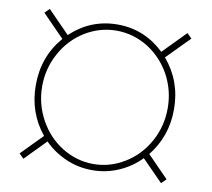

<svg xmlns="http://www.w3.org/2000/svg" viewBox="-72 -700 878 795"><g transform="rotate(10 366.5 -302.5)"><path d="M653.8 13.2C653.8 13.2 673.8 -6.3 673.8 -6.3C673.8 -6.3 585 -97.2 585 -97.2C585 -97.2 585 -97.2 585 -97.2C630.9 -154.3 653.8 -220.7 653.8 -296.9C653.8 -296.9 653.8 -296.9 653.8 -296.9C653.8 -376 628.9 -444.3 579.6 -502.4C579.6 -502.4 673.8 -598.1 673.8 -598.1C673.8 -598.1 653.8 -617.7 653.8 -617.7C653.8 -617.7 560.5 -522.5 560.5 -522.5C560.5 -522.5 560.5 -522.5 560.5 -522.5C534.7 -547.4 504.9 -567.4 471.7 -581.5C438 -595.7 402.3 -602.5 363.8 -602.5C363.8 -602.5 363.8 -602.5 363.8 -602.5C288.1 -602.5 222.7 -576.2 167 -523.4C167 -523.4 75.2 -617.2 75.2 -617.2C75.2 -617.2 55.7 -598.1 55.7 -598.1C55.7 -598.1 147.9 -503.9 147.9 -503.9C147.9 -503.9 147.9 -503.9 147.9 -503.9C97.7 -445.8 72.8 -377 72.8 -296.9C72.8 -296.9 72.8 -296.9 72.8 -296.9C72.8 -219.7 96.2 -152.3 143.1 -95.2C143.1 -95.2 55.7 -6.3 55.7 -6.3C55.7 -6.3 75.2 12.7 75.2 12.7C75.2 12.7 161.1 -75.2 161.1 -75.2C161.1 -75.2 161.1 -75.2 161.1 -75.2C187.5 -48.3 218.3 -27.8 252.9 -12.7C287.6 2.4 324.2 9.8 363.8 9.8C403.3 9.8 439.9 2 474.6 -13.2C509.3 -28.3 539.6 -49.3 565.9 -76.2C565.9 -76.2 653.8 13.2 653.8 13.2ZM99.6 -296.9C99.6 -346.7 111.3 -393.1 135.3 -436.5C158.7 -479.5 190.9 -513.7 231.9 -539.1C272.9 -564 316.9 -576.7 363.8 -576.7C410.6 -576.7 454.6 -564 495.6 -539.1C536.1 -513.7 568.4 -479.5 592.3 -436.5C615.7 -393.1 627.4 -346.7 627.4 -296.9C627.4 -296.9 627.4 -296.9 627.4 -296.9C627.4 -246.6 615.7 -199.7 591.8 -156.2C567.9 -112.8 535.2 -78.6 494.6 -53.7C454.1 -28.8 410.2 -16.1 363.8 -16.1C363.8 -16.1 363.8 -16.1 363.8 -16.1C316.9 -16.1 272.9 -28.8 232.4 -53.7C191.9 -78.6 159.7 -112.8 135.7 -156.2C111.8 -199.7 99.6 -246.6 99.6 -296.9C99.6 -296.9 99.6 -296.9 99.6 -296.9Z"/></g></svg>

Font: WOX
Style: Regular
Weight: 500
Designer: Google
Foundry: ""
Version: ""